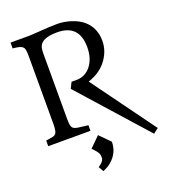

<svg xmlns="http://www.w3.org/2000/svg" viewBox="-181 -886 1146 1302"><g transform="rotate(-20 392.5 -235.5)"><path d="M522.9 -541Q522.9 -704.6 363.8 -704.6Q245.6 -704.6 231.9 -642.1Q228 -624 228 -604V-129.4Q228 -100.6 231 -85Q233.9 -69.3 243.7 -61Q253.4 -52.7 272.2 -49.6Q291 -46.4 322.8 -43L349.1 -40V0.5H44.4V-40L61 -42.5Q82.5 -45.4 95.7 -48.6Q108.9 -51.8 116.2 -60.5Q128.9 -75.2 128.9 -129.4V-623.5Q128.9 -671.4 117.9 -682.6Q106.9 -693.8 90.1 -698.2Q73.2 -702.6 44.4 -705.1V-747.1H171.4Q199.2 -747.1 245.1 -751Q334 -757.8 384 -757.8Q434.1 -757.8 485.1 -741.2Q536.1 -724.6 569.3 -695.8Q633.8 -639.2 633.8 -546.4Q633.8 -476.6 591.8 -416.5Q544.4 -347.7 452.1 -317.4L784.7 138.7L748 166.5L320.8 -312.5L342.3 -356H379.4Q437.5 -356 477.5 -401.4Q522.9 -454.1 522.9 -541ZM387.2 45.4 460.4 119.6Q460.4 200.2 395.5 254.4Q372.1 273.9 337.9 287.1L317.4 251Q334.5 240.2 346.9 226.6Q359.4 212.9 359.4 197.3Q359.4 181.6 356.9 173.8Q354.5 166 349.1 157.7Q340.3 144 314.5 117.2Z"/></g></svg>

Font: Metamorphous
Style: Regular
Weight: 400
Designer: James Grieshaber
Foundry: James Grieshaber
Version: Version 1.001